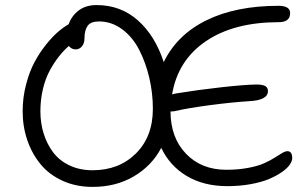

<svg xmlns="http://www.w3.org/2000/svg" viewBox="-20 -731 1219 761"><path d="M347.2 9.8Q281.2 9.8 227.8 -14.6Q174.3 -39.1 140.4 -80.6Q106.4 -122.1 88.1 -175.8Q69.8 -229.5 69.8 -290Q69.8 -344.7 83.3 -396Q96.7 -447.3 116.7 -484.6Q136.7 -522 162.1 -553.7Q187.5 -585.4 209.7 -604.5Q231.9 -623.5 252 -634.8Q264.6 -669.4 292.7 -690.2Q320.8 -710.9 362.8 -710.9Q458.5 -710.9 526.9 -649.9Q595.2 -588.9 628.9 -484.9Q682.1 -593.8 798.8 -650.9Q915.5 -708 1084 -708Q1129.9 -708 1129.9 -679.2Q1129.9 -643.1 1085 -643.1Q906.7 -643.1 795.7 -567.4Q684.6 -491.7 662.1 -356.9Q675.3 -360.8 685.1 -361.8Q762.7 -374.5 856.2 -385Q949.7 -395.5 996.1 -396Q1022 -396 1032 -389.6Q1042 -383.3 1042 -370.1Q1042 -334 969.2 -330.1Q898.9 -325.7 812 -314.2Q725.1 -302.7 674.8 -291Q668 -289.1 655.8 -289.1Q656.2 -185.1 717.3 -121.6Q778.3 -58.1 877 -58.1Q924.8 -58.1 964.1 -65.7Q1003.4 -73.2 1027.1 -84Q1050.8 -94.7 1068.1 -105.7Q1085.4 -116.7 1098.1 -124.3Q1110.8 -131.8 1119.1 -131.8Q1138.2 -131.8 1138.2 -104Q1138.2 -92.3 1128.2 -77.9Q1118.2 -63.5 1096.7 -48.6Q1075.2 -33.7 1045.7 -21.2Q1016.1 -8.8 972.9 -1Q929.7 6.8 880.9 6.8Q787.6 6.8 720.2 -33.4Q652.8 -73.7 619.1 -145Q581.5 -73.7 510.5 -32Q439.5 9.8 347.2 9.8ZM140.1 -290Q140.1 -243.7 152.8 -202.4Q165.5 -161.1 190.2 -127.9Q214.8 -94.7 255.4 -75.4Q295.9 -56.2 347.2 -56.2Q451.7 -56.2 518.8 -122.8Q585.9 -189.5 585.9 -299.8Q585.9 -361.8 571.8 -422.4Q557.6 -482.9 531.7 -533.4Q505.9 -584 464.1 -615Q422.4 -646 372.1 -646Q339.8 -646 327.4 -628.7Q314.9 -611.3 314.9 -580.1Q314.9 -559.1 304.7 -547.1Q294.4 -535.2 279.8 -535.2Q263.7 -535.2 252.9 -548.8Q232.4 -530.8 214.1 -507.8Q195.8 -484.9 178.2 -453.1Q160.6 -421.4 150.4 -379.2Q140.1 -336.9 140.1 -290Z"/></svg>

Font: Shantell Sans Irregular
Style: Regular
Weight: 300
Designer: Stephen Nixon, Anya Danilova, Shantell Martin
Foundry: Arrow Type
Version: Version 1.006;[9816181b4]